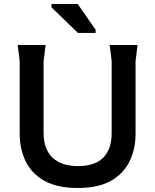

<svg xmlns="http://www.w3.org/2000/svg" viewBox="-20 -924 774 956"><path d="M367 12Q265 12 201.5 -23.5Q138 -59 108 -120.5Q78 -182 78 -258V-620L68 -700H207L197 -620V-262Q197 -182 241 -139.5Q285 -97 368 -97Q453 -97 494.5 -139.5Q536 -182 536 -262V-620L526 -700H665L655 -620V-258Q655 -182 625 -120.5Q595 -59 532 -23.5Q469 12 367 12ZM456 -760H368L236 -888V-904H367L456 -776Z"/></svg>

Font: AR One Sans SemiBold
Style: Regular
Weight: 600
Designer: Niteesh Yadav
Foundry: Niteesh Yadav
Version: Version 1.001;gftools[0.9.33]